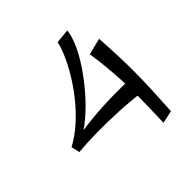

<svg xmlns="http://www.w3.org/2000/svg" viewBox="-188 -887 1054 1054"><g transform="rotate(-45 339.0 -360.0)"><path d="M100 -242 45 -256Q104 -288 155 -334.5Q206 -381 248.5 -435Q291 -489 322.5 -542Q354 -595 373.5 -641Q393 -687 399 -718L482 -726Q478 -686 454.5 -633Q431 -580 392 -522.5Q353 -465 305 -410Q257 -355 204.5 -311Q152 -267 100 -242ZM533 -196Q449 -207 363.5 -211Q278 -215 199.5 -214Q121 -213 57 -207L45 -256Q148 -277 236.5 -285.5Q325 -294 406.5 -295Q488 -296 570 -293ZM497 6Q499 -59 500.5 -114Q502 -169 502 -218.5Q502 -268 499.5 -318Q497 -368 492 -423.5Q487 -479 477 -546L573 -570Q578 -492 580.5 -425.5Q583 -359 582.5 -294.5Q582 -230 579 -161.5Q576 -93 571 -10Z"/></g></svg>

Font: Marhey Light Light
Style: Regular
Weight: 300
Version: Version 1.000